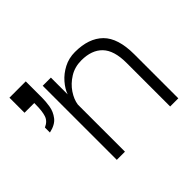

<svg xmlns="http://www.w3.org/2000/svg" viewBox="-131 -702 865 865"><g transform="rotate(-45 301.5 -270.0)"><path d="M164 0V-472H216V-365Q225 -391 247.5 -417Q270 -443 302.5 -460Q335 -477 374 -477Q462 -477 509 -430.5Q556 -384 556 -280V0H504V-278Q504 -357 469 -393.5Q434 -430 368 -430Q326 -430 293 -409.5Q260 -389 240 -359Q220 -329 216 -300V0ZM38 -300V-332Q66 -344 74 -368.5Q82 -393 82 -436V-444H20V-540H124V-436Q124 -412 119.5 -384Q115 -356 97 -332.5Q79 -309 38 -300Z"/></g></svg>

Font: Lil Grotesk Light
Style: Regular
Weight: 300
Designer: Bastien Sozeau
Foundry: NBR — Bastien Sozeau
Version: Version 3.003; ttfautohint (v1.8.4.7-5d5b);gftools[0.9.33]